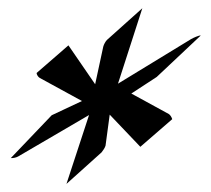

<svg xmlns="http://www.w3.org/2000/svg" viewBox="-20 -726 522 475"><path d="M332.1 -705.6 244.8 -627.4C240.8 -623.5 236.8 -615.7 235.5 -610.8L215.4 -517.6L149.3 -613.8L70.5 -545.4C70.8 -541 74.6 -535.2 78.4 -533.2L182.8 -476.1L107.9 -440.9L6.8 -335C11.5 -334.5 19.7 -335.9 24.9 -338.9L200.3 -441.4L144.4 -271L231.3 -349.1C234.9 -353.5 239.8 -360.8 241.1 -365.7L251.4 -442.4L327.2 -362.8L406.1 -431.2C404.8 -435.5 401.5 -441.4 397.8 -443.8L304.9 -494.6L367.7 -535.6L476.7 -638.2C471.9 -638.7 458 -632.3 452.9 -629.4L271.9 -519Z"/></svg>

Font: Pierce
Style: Oblique
Weight: 400
Italic angle: -15°
Version: Version 0.2.0